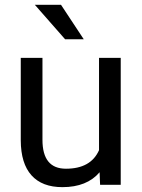

<svg xmlns="http://www.w3.org/2000/svg" viewBox="-20 -769 591 799"><path d="M394.5 -52.2Q341.8 9.8 239.7 9.8Q155.3 9.8 111.1 -39.3Q66.9 -88.4 66.4 -184.6V-528.3H156.7V-187Q156.7 -66.9 254.4 -66.9Q357.9 -66.9 392.1 -144V-528.3H482.4V0H396.5ZM328.6 -605.5H251L125 -749H233.9Z"/></svg>

Font: RobotoInd
Style: Regular
Weight: 400
Designer: Google
Version: Version 2.001101; 2014